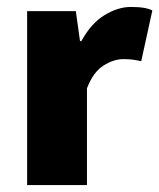

<svg xmlns="http://www.w3.org/2000/svg" viewBox="-20 -532 458 552"><path d="M58 0V-500H198L210 -414H214Q242 -465 280.5 -488.5Q319 -512 356 -512Q379 -512 393.5 -509.5Q408 -507 418 -502L386 -356Q373 -359 362 -360.5Q351 -362 334 -362Q307 -362 277.5 -343.5Q248 -325 230 -278V0Z"/></svg>

Font: Source Sans 3 ExtraLight Black
Style: Regular
Weight: 900
Version: Version 3.052;hotconv 1.1.0;makeotfexe 2.6.0